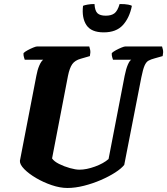

<svg xmlns="http://www.w3.org/2000/svg" viewBox="-20 -935 831 955"><path d="M315 0Q279 0 237.5 -14Q196 -28 159.5 -49.5Q123 -71 100.5 -94Q78 -117 79 -135L161 -559Q166 -587 175.5 -609Q185 -631 195 -638H103Q102 -642 99 -651Q96 -660 97 -671Q104 -678 118 -685.5Q132 -693 145.5 -698.5Q159 -704 165 -704H424Q426 -699 428.5 -687Q431 -675 427 -656L382 -643Q353 -635 339.5 -616Q326 -597 318 -557L239 -147Q249 -132 274 -119.5Q299 -107 327.5 -99Q356 -91 375 -91Q410 -91 452.5 -106.5Q495 -122 520 -144L600 -558Q607 -593 616 -613.5Q625 -634 633 -638H542Q541 -642 538 -651Q535 -660 536 -671Q543 -678 557 -685.5Q571 -693 584.5 -698.5Q598 -704 604 -704H786Q788 -699 790.5 -687Q793 -675 789 -656L750 -645Q731 -640 719 -633.5Q707 -627 699 -608.5Q691 -590 683 -550L598 -115Q584 -97 553 -77Q522 -57 481.5 -39.5Q441 -22 397.5 -11Q354 0 315 0ZM496 -774Q434 -774 410 -810Q386 -846 393 -906Q399 -909 415 -912Q431 -915 450 -915Q452 -881 465 -869Q478 -857 506 -857Q534 -857 549.5 -869Q565 -881 575 -915Q603 -915 617.5 -912Q632 -909 636 -906Q624 -846 591 -810Q558 -774 496 -774Z"/></svg>

Font: Texturina 72pt 72pt Black
Style: Italic
Weight: 900
Italic angle: -11°
Designer: Guillermo Torres Carreño
Foundry: Omnibus-Type
Version: Version 1.002; ttfautohint (v1.8.3)